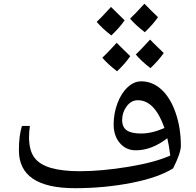

<svg xmlns="http://www.w3.org/2000/svg" viewBox="-20 -987 1038 1017"><path d="M377 9.8Q80.1 9.8 80.1 -190.9Q80.1 -268.1 96.2 -319.8H138.2Q133.8 -287.1 133.8 -262.2Q133.8 -190.4 161.9 -152.6Q189.9 -114.7 250.5 -97.4Q311 -80.1 401.9 -80.1Q518.6 -80.1 660.4 -103.5Q802.2 -127 881.8 -163.1Q875 -218.8 866.2 -254.9Q783.7 -190.9 699.2 -190.9Q647.9 -190.9 615 -229Q582 -267.1 582 -328.1Q582 -386.2 602.1 -439.7Q622.1 -493.2 655.8 -524.7Q689.5 -556.2 728 -556.2Q787.1 -556.2 834.5 -513.4Q881.8 -470.7 909.9 -390.4Q938 -310.1 938 -214.8Q938 -177.2 897 -95.2Q819.3 -46.4 676.3 -18.3Q533.2 9.8 377 9.8ZM727.1 -279.8Q785.2 -279.8 851.1 -309.1Q799.8 -456.1 710 -456.1Q674.8 -456.1 650.9 -423.8Q627 -391.6 627 -351.1Q627 -314 651.1 -296.9Q675.3 -279.8 727.1 -279.8ZM669.9 -689.5Q643.1 -649.9 600.1 -609.4Q551.8 -646.5 522 -681.2Q544.9 -702.1 598.1 -760.3Q608.4 -749 669.9 -689.5ZM847.2 -706.1Q820.8 -667.5 776.9 -626Q731 -661.1 699.2 -698.2Q719.7 -716.8 774.9 -777.3Q785.6 -765.6 847.2 -706.1ZM640.1 -879.4Q613.8 -840.8 569.8 -799.3Q522.5 -835.4 492.2 -871.1Q512.7 -889.6 567.9 -950.2Q575.7 -941.9 640.1 -879.4ZM816.9 -896Q790.5 -857.9 747.1 -816.4Q698.7 -853.5 668.9 -888.2Q691.9 -909.2 745.1 -967.3L782.2 -929.7Z"/></svg>

Font: Sahl Naskh
Style: Regular
Weight: 400
Designer: Pascal Zoghbi
Version: Version 1.001